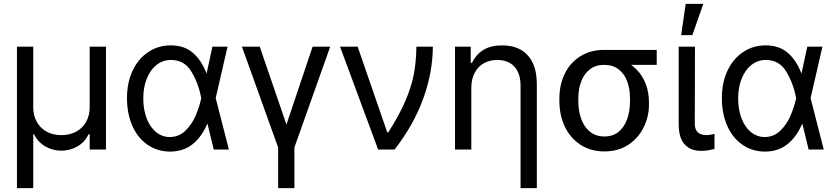

<svg xmlns="http://www.w3.org/2000/svg" viewBox="-20 -771 4310 990"><path d="M67.4 -530.3V199.2H151.4V-79.1H155.3C168.9 -51.8 188.3 -30.8 213.4 -16.1C238.4 -1.5 266 5.9 295.9 5.9C326.5 5.9 354.3 -1.5 379.4 -16.1C404.5 -30.8 423.8 -51.8 437.5 -79.1H442.4V0H526.4V-530.3H442.4V-217.8C442.4 -189.8 436.4 -164.9 424.3 -143.1C412.3 -121.3 395.2 -104.3 373 -92.3C350.9 -80.2 325.2 -74.2 295.9 -74.2C267.3 -74.2 242 -80.2 220.2 -92.3C198.4 -104.3 181.5 -121.3 169.4 -143.1C157.4 -164.9 151.4 -189.8 151.4 -217.8V-530.3Z M739.7 -25.4C773.3 -2 811.8 10.1 855.5 10.7C901.7 10.7 940.8 -2 972.7 -27.3C1004.6 -52.7 1029.9 -87.9 1048.8 -132.8H1077.1L1091.8 -263.7L1153.3 -530.3H1075.2L1017.6 -263.7C1011.1 -234.4 1001.5 -204.8 988.8 -174.8C976.1 -144.9 958.5 -119 936 -97.2C913.6 -75.4 886.7 -64.5 855.5 -64.5C828.8 -64.5 805 -73.1 784.2 -90.3C763.3 -107.6 747.2 -131.3 735.8 -161.6C724.4 -191.9 718.8 -225.9 718.8 -263.7C718.8 -302.1 724.9 -336.4 737.3 -366.7C749.7 -397 766.6 -420.4 788.1 -437C809.6 -453.6 834 -461.9 861.3 -461.9C907.6 -461.9 942.7 -441.9 966.8 -401.9C990.9 -361.8 1007.8 -316.7 1017.6 -266.6L1082 0H1160.2L1091.8 -266.6L1077.1 -392.6H1044.9C1027.3 -438.2 1003.7 -473.6 974.1 -499C944.5 -524.4 906.6 -537.1 860.4 -537.1C817.4 -537.1 778.6 -525.6 744.1 -502.4C709.6 -479.3 682.8 -447.3 663.6 -406.2C644.4 -365.2 634.8 -318.4 634.8 -265.6C634.8 -212.2 643.9 -164.7 662.1 -123C680.3 -81.4 706.2 -48.8 739.7 -25.4Z M1319.3 -530.3H1227.5L1414.1 -10.7V199.2H1498V-10.7L1682.6 -530.3H1591.8L1457 -128.9Z M1733.4 -530.3 1929.7 0H2014.6C2079.8 -84 2128.7 -170.9 2161.6 -260.7C2194.5 -350.6 2211.3 -440.4 2211.9 -530.3H2127C2126.3 -478.2 2121.9 -430.8 2113.8 -388.2C2105.6 -345.5 2091.3 -300.1 2070.8 -252C2050.3 -203.8 2020.8 -149.4 1982.4 -88.9H1976.6L1824.2 -530.3Z M2410.2 0V-318.4C2410.2 -348.3 2416 -374.2 2427.7 -396C2439.5 -417.8 2455.4 -434.2 2475.6 -445.3C2495.8 -456.4 2518.6 -461.9 2543.9 -461.9C2569.3 -461.9 2591 -456.7 2608.9 -446.3C2626.8 -435.9 2640.5 -420.9 2649.9 -401.4C2659.3 -381.8 2664.1 -358.4 2664.1 -331.1V199.2H2748V-336.9C2748 -381.2 2740.7 -418.3 2726.1 -448.2C2711.4 -478.2 2690.8 -500.5 2664.1 -515.1C2637.4 -529.8 2605.8 -537.1 2569.3 -537.1C2530.3 -537.1 2498 -529.3 2472.7 -513.7C2447.3 -498 2427.7 -475.9 2414.1 -447.3H2407.2V-530.3H2326.2V0Z M2892.1 -391.1C2873.5 -353 2864.3 -310.2 2864.3 -262.7V-251C2864.3 -201.5 2873.7 -157.1 2892.6 -117.7C2911.5 -78.3 2938.5 -47.2 2973.6 -24.4C3008.8 -1.6 3049.8 9.8 3096.7 9.8C3143.6 9.8 3184.2 -1.5 3218.8 -23.9C3253.3 -46.4 3279.8 -76.2 3298.3 -113.3C3316.9 -150.4 3326.2 -190.1 3326.2 -232.4V-242.2C3326.2 -276.7 3320.8 -308.3 3310.1 -336.9C3299.3 -365.6 3283.7 -390.5 3263.2 -411.6C3242.7 -432.8 3218.4 -448.9 3190.4 -460C3183.9 -463.2 3177.4 -466.6 3170.9 -470.2C3164.4 -473.8 3158.4 -477.4 3152.8 -481C3147.3 -484.5 3142.3 -488 3137.7 -491.2C3129.2 -498.4 3121.7 -503.7 3115.2 -507.3C3108.7 -510.9 3101.9 -513 3094.7 -513.7C3048.5 -513.7 3007.8 -502.8 2972.7 -481C2937.5 -459.1 2910.6 -429.2 2892.1 -391.1ZM2976.6 -158.7C2966.8 -186.4 2961.9 -217.1 2961.9 -251V-262.7C2961.9 -295.2 2966.8 -324.5 2976.6 -350.6C2986.3 -376.6 3001.1 -397.5 3021 -413.1C3040.9 -428.7 3065.4 -436.5 3094.7 -436.5C3125.3 -436.5 3150.6 -428.7 3170.4 -413.1C3190.3 -397.5 3204.9 -376.6 3214.4 -350.6C3223.8 -324.5 3228.5 -295.2 3228.5 -262.7V-251C3228.5 -217.1 3223.8 -186.4 3214.4 -158.7C3204.9 -131 3190.4 -108.9 3170.9 -92.3C3151.4 -75.7 3126.6 -67.4 3096.7 -67.4C3066.7 -67.4 3041.7 -75.7 3021.5 -92.3C3001.3 -108.9 2986.3 -131 2976.6 -158.7ZM3366.2 -436.5V-513.7H3094.7V-436.5Z M3563.5 -530.3H3479.5V-131.8C3479.5 -83.7 3489.7 -48.5 3510.3 -26.4C3530.8 -4.2 3558.6 6.8 3593.8 6.8C3608.7 6.8 3621.6 5.9 3632.3 3.9C3643.1 2 3653.6 -0.3 3664.1 -2.9V-81.1C3663.4 -81.1 3661.1 -80.4 3657.2 -79.1C3642.9 -75.8 3631.8 -74.2 3624 -74.2C3613 -74.2 3602.9 -75.8 3593.8 -79.1C3584.6 -82.4 3577.1 -88.4 3571.3 -97.2C3565.4 -106 3562.5 -117.8 3562.5 -132.8ZM3515.6 -751 3492.2 -589.8H3549.8L3606.4 -751Z M3807.1 -25.4C3840.7 -2 3879.2 10.1 3922.9 10.7C3969.1 10.7 4008.1 -2 4040 -27.3C4071.9 -52.7 4097.3 -87.9 4116.2 -132.8H4144.5L4159.2 -263.7L4220.7 -530.3H4142.6L4085 -263.7C4078.5 -234.4 4068.8 -204.8 4056.2 -174.8C4043.5 -144.9 4025.9 -119 4003.4 -97.2C3981 -75.4 3954.1 -64.5 3922.9 -64.5C3896.2 -64.5 3872.4 -73.1 3851.6 -90.3C3830.7 -107.6 3814.6 -131.3 3803.2 -161.6C3791.8 -191.9 3786.1 -225.9 3786.1 -263.7C3786.1 -302.1 3792.3 -336.4 3804.7 -366.7C3817.1 -397 3834 -420.4 3855.5 -437C3877 -453.6 3901.4 -461.9 3928.7 -461.9C3974.9 -461.9 4010.1 -441.9 4034.2 -401.9C4058.3 -361.8 4075.2 -316.7 4085 -266.6L4149.4 0H4227.5L4159.2 -266.6L4144.5 -392.6H4112.3C4094.7 -438.2 4071.1 -473.6 4041.5 -499C4011.9 -524.4 3974 -537.1 3927.7 -537.1C3884.8 -537.1 3846 -525.6 3811.5 -502.4C3777 -479.3 3750.2 -447.3 3731 -406.2C3711.8 -365.2 3702.1 -318.4 3702.1 -265.6C3702.1 -212.2 3711.3 -164.7 3729.5 -123C3747.7 -81.4 3773.6 -48.8 3807.1 -25.4Z"/></svg>

Font: Pretendard Variable
Style: Regular
Weight: 400
Designer: Base glyphs from Inter by Rasmus Andersson; Hangeul glyphs from Noto Sans CJK(Source Han Sans) by Jang Soo-young and Kan
Foundry: Kil Hyung-jin
Version: Version 1.309;Glyphs 3.2 (3225)